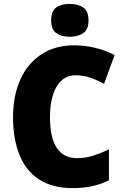

<svg xmlns="http://www.w3.org/2000/svg" viewBox="-20 -957 637 987"><path d="M368 -570Q306 -570 271.5 -512.5Q237 -455 237 -354Q237 -144 377 -144Q420 -144 460 -157Q500 -170 540 -189V-30Q497 -9 451.5 0.5Q406 10 354 10Q249 10 181 -34.5Q113 -79 80 -161Q47 -243 47 -355Q47 -464 84 -547Q121 -630 191.5 -677Q262 -724 363 -724Q413 -724 465.5 -712Q518 -700 569 -674L515 -526Q479 -546 443.5 -558Q408 -570 368 -570ZM339 -937Q381 -937 408 -918.5Q435 -900 435 -852Q435 -805 407.5 -786.5Q380 -768 339 -768Q296 -768 269.5 -786.5Q243 -805 243 -852Q243 -900 269 -918.5Q295 -937 339 -937Z"/></svg>

Font: Noto Sans SemiCondensed Black
Style: Regular
Weight: 900
Width: 4
Designer: Monotype Design Team
Foundry: Monotype Imaging Inc.
Version: Version 2.013; ttfautohint (v1.8.4.7-5d5b)